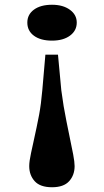

<svg xmlns="http://www.w3.org/2000/svg" viewBox="-20 -733 438 808"><path d="M95 -638Q95 -672 123 -692.5Q151 -713 199 -713Q245 -713 274 -692Q303 -671 303 -638Q303 -604 274.5 -583Q246 -562 199 -562Q151 -562 123 -582.5Q95 -603 95 -638ZM238 -353Q247 -284 259.5 -223.5Q272 -163 274 -152Q282 -115 288 -83Q294 -51 294 -34Q294 4 271 29.5Q248 55 199 55Q149 55 126 29.5Q103 4 103 -34Q103 -54 110.5 -88.5Q118 -123 120 -132Q136 -204 144.5 -249.5Q153 -295 158 -353L171 -503H224Z"/></svg>

Font: BioRhyme Expanded
Style: Bold
Weight: 700
Width: 7
Designer: Aoife Mooney
Foundry: Aoife Mooney Type
Version: Version 1.000